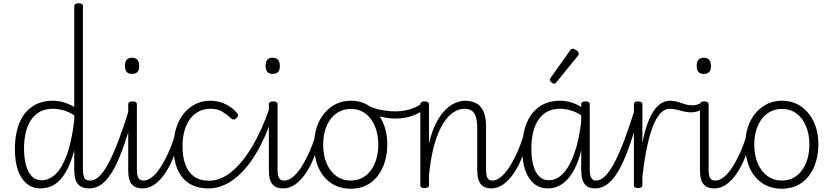

<svg xmlns="http://www.w3.org/2000/svg" viewBox="-20 -1135 5094 1174"><path d="M228 17Q179 17 144 -11.5Q109 -40 90 -93.5Q71 -147 71 -223Q71 -275 80 -320.5Q89 -366 107.5 -402.5Q126 -439 154 -465Q182 -491 219 -505Q256 -519 302 -519Q337 -519 369 -509.5Q401 -500 434 -481V-1096Q434 -1106 440.5 -1110.5Q447 -1115 461 -1115Q474 -1115 480.5 -1110.5Q487 -1106 487 -1096V-103Q487 -69 494.5 -50Q502 -31 530 -31Q538 -31 542 -23.5Q546 -16 545.5 -7Q545 2 539.5 9.5Q534 17 524 17Q504 17 487.5 11.5Q471 6 459 -6.5Q447 -19 440.5 -40.5Q434 -62 434 -94V-216Q412 -133 381.5 -81.5Q351 -30 313 -6.5Q275 17 228 17ZM236 -33Q280 -33 319 -69.5Q358 -106 388 -186.5Q418 -267 434 -399V-430Q396 -454 363.5 -462Q331 -470 304 -470Q271 -470 243 -460Q215 -450 193.5 -429.5Q172 -409 157 -379.5Q142 -350 134.5 -311Q127 -272 127 -224Q127 -174 137.5 -130.5Q148 -87 172 -60Q196 -33 236 -33Z M526 17Q516 17 510.5 9.5Q505 2 505.5 -7Q506 -16 513 -23.5Q520 -31 533 -31Q559 -31 586 -56Q613 -81 642 -134.5Q671 -188 703.5 -273Q736 -358 773 -477Q776 -487 784.5 -488.5Q793 -490 800 -485Q807 -480 804 -469Q773 -349 742 -258Q711 -167 678.5 -106Q646 -45 608.5 -14Q571 17 526 17Z M851 17Q831 17 815 11.5Q799 6 787.5 -6.5Q776 -19 770 -40.5Q764 -62 764 -94V-496Q764 -506 770.5 -510.5Q777 -515 790 -515Q804 -515 810.5 -510.5Q817 -506 817 -496V-99Q817 -65 825.5 -48Q834 -31 857 -31Q867 -31 871.5 -23.5Q876 -16 875.5 -7Q875 2 869 9.5Q863 17 851 17ZM787 -683Q765 -683 754.5 -695.5Q744 -708 744 -732Q744 -757 754.5 -769.5Q765 -782 787 -782Q809 -782 820 -769.5Q831 -757 831 -732Q832 -707 820.5 -695Q809 -683 787 -683Z M851 17Q841 17 835.5 9.5Q830 2 830.5 -7Q831 -16 838 -23.5Q845 -31 858 -31Q883 -31 909 -51.5Q935 -72 959.5 -109Q984 -146 1006.5 -194.5Q1029 -243 1047 -301Q1050 -310 1058 -311.5Q1066 -313 1072.5 -308.5Q1079 -304 1077 -293Q1064 -236 1043 -180.5Q1022 -125 993 -80.5Q964 -36 928.5 -9.5Q893 17 851 17Z M1255 17Q1151 17 1096 -49Q1041 -115 1041 -238Q1041 -298 1056.5 -349Q1072 -400 1102 -438.5Q1132 -477 1173.5 -498Q1215 -519 1267 -519Q1314 -519 1357 -499Q1400 -479 1431 -442Q1436 -435 1435.5 -428.5Q1435 -422 1426 -413Q1417 -404 1409 -404Q1401 -404 1395 -410Q1365 -437 1337.5 -453.5Q1310 -470 1265 -470Q1228 -470 1196.5 -454Q1165 -438 1142.5 -408Q1120 -378 1108 -335.5Q1096 -293 1096 -240Q1096 -177 1113 -129.5Q1130 -82 1166 -56Q1202 -30 1259 -30Q1269 -30 1274.5 -23Q1280 -16 1279 -6.5Q1278 3 1272 10Q1266 17 1255 17Z M1254 17Q1242 17 1236 10Q1230 3 1230.5 -6.5Q1231 -16 1238 -23Q1245 -30 1259 -30Q1328 -30 1394.5 -83.5Q1461 -137 1520.5 -236.5Q1580 -336 1628 -474Q1631 -484 1639.5 -484.5Q1648 -485 1654.5 -479Q1661 -473 1658 -464Q1614 -313 1551 -205.5Q1488 -98 1412.5 -40.5Q1337 17 1254 17Z M1711 17Q1691 17 1675 11.5Q1659 6 1647.5 -6.5Q1636 -19 1630 -40.5Q1624 -62 1624 -94V-496Q1624 -506 1630.5 -510.5Q1637 -515 1650 -515Q1664 -515 1670.5 -510.5Q1677 -506 1677 -496V-99Q1677 -65 1685.5 -48Q1694 -31 1717 -31Q1727 -31 1731.5 -23.5Q1736 -16 1735.5 -7Q1735 2 1729 9.5Q1723 17 1711 17ZM1647 -683Q1625 -683 1614.5 -695.5Q1604 -708 1604 -732Q1604 -757 1614.5 -769.5Q1625 -782 1647 -782Q1669 -782 1680 -769.5Q1691 -757 1691 -732Q1692 -707 1680.5 -695Q1669 -683 1647 -683Z M1711 17Q1701 17 1695.5 9.5Q1690 2 1690.5 -7Q1691 -16 1698 -23.5Q1705 -31 1718 -31Q1743 -31 1769 -51.5Q1795 -72 1819.5 -109Q1844 -146 1866.5 -194.5Q1889 -243 1907 -301Q1910 -310 1918 -311.5Q1926 -313 1932.5 -308.5Q1939 -304 1937 -293Q1924 -236 1903 -180.5Q1882 -125 1853 -80.5Q1824 -36 1788.5 -9.5Q1753 17 1711 17Z M2125 19Q2057 19 2006.5 -14Q1956 -47 1928.5 -107.5Q1901 -168 1901 -250Q1901 -310 1917.5 -359Q1934 -408 1964.5 -444Q1995 -480 2035.5 -499.5Q2076 -519 2125 -519Q2191 -519 2241 -485Q2291 -451 2319.5 -390.5Q2348 -330 2348 -252Q2348 -204 2337.5 -162Q2327 -120 2308 -87Q2289 -54 2262 -30Q2235 -6 2200.5 6.5Q2166 19 2125 19ZM2125 -31Q2163 -31 2194 -47Q2225 -63 2247 -92.5Q2269 -122 2281 -162.5Q2293 -203 2293 -252Q2293 -315 2272 -364.5Q2251 -414 2213.5 -441.5Q2176 -469 2125 -469Q2087 -469 2055.5 -453Q2024 -437 2002 -408Q1980 -379 1968 -338.5Q1956 -298 1956 -250Q1956 -186 1977 -136.5Q1998 -87 2036 -59Q2074 -31 2125 -31Z M2399 -410Q2360 -410 2312 -420.5Q2264 -431 2208 -459Q2201 -463 2199.5 -470Q2198 -477 2201 -484.5Q2204 -492 2209.5 -495Q2215 -498 2223 -494Q2264 -471 2310.5 -462.5Q2357 -454 2402 -454Q2430 -454 2460 -460Q2490 -466 2516.5 -477.5Q2543 -489 2558 -504Q2564 -511 2570.5 -509.5Q2577 -508 2582 -502Q2587 -496 2587 -488Q2587 -480 2580 -472Q2554 -450 2523.5 -436Q2493 -422 2461.5 -416Q2430 -410 2399 -410Z M2985 17Q2965 17 2949 11.5Q2933 6 2922 -6.5Q2911 -19 2904.5 -40.5Q2898 -62 2898 -94V-350Q2898 -391 2890.5 -417.5Q2883 -444 2866 -457Q2849 -470 2820 -470Q2787 -470 2753.5 -449Q2720 -428 2690 -380.5Q2660 -333 2637.5 -256Q2615 -179 2603 -66V-4Q2603 6 2596.5 10.5Q2590 15 2576 15Q2563 15 2556.5 10.5Q2550 6 2550 -4V-496Q2550 -506 2556.5 -510.5Q2563 -515 2576 -515Q2590 -515 2596.5 -510.5Q2603 -506 2603 -496V-258Q2621 -334 2647.5 -384.5Q2674 -435 2704.5 -464.5Q2735 -494 2766 -506.5Q2797 -519 2824 -519Q2860 -519 2889 -505Q2918 -491 2935 -456.5Q2952 -422 2952 -360V-99Q2952 -65 2960 -48Q2968 -31 2991 -31Q3001 -31 3005.5 -23.5Q3010 -16 3009.5 -7Q3009 2 3003 9.5Q2997 17 2985 17Z M2983 17Q2973 17 2967.5 9.5Q2962 2 2962.5 -7Q2963 -16 2970 -23.5Q2977 -31 2990 -31Q3015 -31 3041 -51.5Q3067 -72 3091.5 -109Q3116 -146 3138.5 -194.5Q3161 -243 3179 -301Q3182 -310 3190 -311.5Q3198 -313 3204.5 -308.5Q3211 -304 3209 -293Q3196 -236 3175 -180.5Q3154 -125 3125 -80.5Q3096 -36 3060.5 -9.5Q3025 17 2983 17Z M3329 17Q3281 17 3246 -11.5Q3211 -40 3192 -93.5Q3173 -147 3173 -223Q3173 -275 3182 -320.5Q3191 -366 3209.5 -402.5Q3228 -439 3256 -465Q3284 -491 3320.5 -505Q3357 -519 3403 -519Q3443 -519 3477.5 -507.5Q3512 -496 3550 -471V-419Q3509 -449 3472 -459.5Q3435 -470 3406 -470Q3372 -470 3344 -460Q3316 -450 3295 -429.5Q3274 -409 3259 -379.5Q3244 -350 3236.5 -311Q3229 -272 3229 -224Q3229 -173 3239.5 -129.5Q3250 -86 3274 -59.5Q3298 -33 3338 -33Q3383 -33 3423 -74Q3463 -115 3493 -200Q3523 -285 3537 -416L3557 -349Q3543 -223 3511 -142Q3479 -61 3433 -22Q3387 17 3329 17ZM3620 17Q3600 17 3584 11.5Q3568 6 3557 -7Q3546 -20 3540 -41.5Q3534 -63 3534 -95V-496Q3534 -506 3540.5 -510.5Q3547 -515 3560 -515Q3574 -515 3580 -510.5Q3586 -506 3586 -496V-100Q3586 -64 3595 -47.5Q3604 -31 3626 -31Q3636 -31 3640.5 -23.5Q3645 -16 3644.5 -7Q3644 2 3638 9.5Q3632 17 3620 17Z M3618 17Q3608 17 3602.5 9.5Q3597 2 3597.5 -7Q3598 -16 3605 -23.5Q3612 -31 3625 -31Q3651 -31 3678 -56Q3705 -81 3734 -134.5Q3763 -188 3795.5 -273Q3828 -358 3865 -477Q3868 -487 3876.5 -488.5Q3885 -490 3892 -485Q3899 -480 3896 -469Q3865 -349 3834 -258Q3803 -167 3770.5 -106Q3738 -45 3700.5 -14Q3663 17 3618 17Z M3369 -623Q3362 -623 3352 -631Q3342 -639 3342 -647Q3342 -649 3343.5 -651.5Q3345 -654 3347 -659L3466 -827Q3469 -832 3473 -834.5Q3477 -837 3483 -837Q3489 -837 3497.5 -832Q3506 -827 3512.5 -820.5Q3519 -814 3519 -808Q3519 -803 3517.5 -800Q3516 -797 3512 -792L3382 -632Q3376 -623 3369 -623Z M3881 15Q3868 15 3862 10.5Q3856 6 3856 -4V-496Q3856 -506 3862 -510.5Q3868 -515 3881 -515Q3895 -515 3901.5 -510.5Q3908 -506 3908 -496V-260Q3923 -339 3943 -389.5Q3963 -440 3985 -468Q4007 -496 4030 -507.5Q4053 -519 4077 -519Q4088 -519 4093 -511.5Q4098 -504 4097.5 -494.5Q4097 -485 4091.5 -477.5Q4086 -470 4075 -470Q4048 -470 4023.5 -447.5Q3999 -425 3977.5 -375.5Q3956 -326 3938.5 -246.5Q3921 -167 3908 -53V-4Q3908 6 3901.5 10.5Q3895 15 3881 15Z M4206 -448Q4183 -448 4161 -453.5Q4139 -459 4117 -464.5Q4095 -470 4073 -470Q4063 -470 4058 -477.5Q4053 -485 4053 -494.5Q4053 -504 4058.5 -511.5Q4064 -519 4076 -519Q4102 -519 4124 -512Q4146 -505 4168 -498Q4190 -491 4214 -491Q4226 -491 4238.5 -494Q4251 -497 4263 -503Q4272 -508 4278.5 -502Q4285 -496 4286 -486.5Q4287 -477 4279 -472Q4260 -458 4242 -453Q4224 -448 4206 -448Z M4347 17Q4327 17 4311 11.5Q4295 6 4283.5 -6.5Q4272 -19 4266 -40.5Q4260 -62 4260 -94V-496Q4260 -506 4266.5 -510.5Q4273 -515 4286 -515Q4300 -515 4306.5 -510.5Q4313 -506 4313 -496V-99Q4313 -65 4321.5 -48Q4330 -31 4353 -31Q4363 -31 4367.5 -23.5Q4372 -16 4371.5 -7Q4371 2 4365 9.5Q4359 17 4347 17ZM4283 -683Q4261 -683 4250.5 -695.5Q4240 -708 4240 -732Q4240 -757 4250.5 -769.5Q4261 -782 4283 -782Q4305 -782 4316 -769.5Q4327 -757 4327 -732Q4328 -707 4316.5 -695Q4305 -683 4283 -683Z M4347 17Q4337 17 4331.5 9.5Q4326 2 4326.5 -7Q4327 -16 4334 -23.5Q4341 -31 4354 -31Q4379 -31 4405 -51.5Q4431 -72 4455.5 -109Q4480 -146 4502.5 -194.5Q4525 -243 4543 -301Q4546 -310 4554 -311.5Q4562 -313 4568.5 -308.5Q4575 -304 4573 -293Q4560 -236 4539 -180.5Q4518 -125 4489 -80.5Q4460 -36 4424.5 -9.5Q4389 17 4347 17Z M4761 19Q4693 19 4642.5 -14Q4592 -47 4564.5 -107.5Q4537 -168 4537 -250Q4537 -310 4553.5 -359Q4570 -408 4600.5 -444Q4631 -480 4671.5 -499.5Q4712 -519 4761 -519Q4827 -519 4877 -485Q4927 -451 4955.5 -390.5Q4984 -330 4984 -252Q4984 -204 4973.5 -162Q4963 -120 4944 -87Q4925 -54 4898 -30Q4871 -6 4836.5 6.5Q4802 19 4761 19ZM4761 -31Q4799 -31 4830 -47Q4861 -63 4883 -92.5Q4905 -122 4917 -162.5Q4929 -203 4929 -252Q4929 -315 4908 -364.5Q4887 -414 4849.5 -441.5Q4812 -469 4761 -469Q4723 -469 4691.5 -453Q4660 -437 4638 -408Q4616 -379 4604 -338.5Q4592 -298 4592 -250Q4592 -186 4613 -136.5Q4634 -87 4672 -59Q4710 -31 4761 -31Z"/></svg>

Font: Playwrite FR Moderne ExtraLight
Style: Regular
Weight: 250
Version: Version 1.002